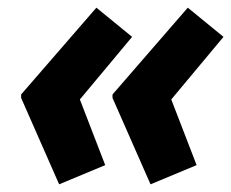

<svg xmlns="http://www.w3.org/2000/svg" viewBox="-20 -524 602 500"><path d="M134 -44 35 -269V-278L231 -504L324 -428L188 -265L254 -94ZM372 -44 273 -269V-278L469 -504L562 -428L426 -265L492 -94Z"/></svg>

Font: BC Sans
Style: Bold Italic
Weight: 700
Italic angle: -12°
Designer: Monotype Design Team
Province of B.C.
Foundry: Monotype Imaging Inc.
Version: Version 2.000;GOOG;noto-source:20170915:90ef993387c0